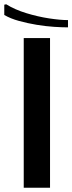

<svg xmlns="http://www.w3.org/2000/svg" viewBox="-58 -878 338 898"><path d="M53 -700H176V0H53ZM-29 -858Q11 -833 65 -816.5Q119 -800 171.5 -792Q224 -784 260 -784V-750Q233 -750 194.5 -752.5Q156 -755 113.5 -762Q71 -769 31 -780Q-9 -791 -38 -808V-856Z"/></svg>

Font: Phudu Light Medium
Style: Regular
Weight: 500
Version: Version 1.005;gftools[0.9.23]